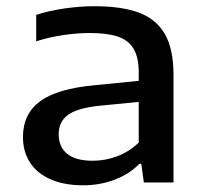

<svg xmlns="http://www.w3.org/2000/svg" viewBox="-20 -572 640 602"><path d="M524 -337V0H431L423 -58.5H417Q386.5 -26.5 340 -8.8Q293.5 9 241 9Q181 9 138.5 -9.8Q96 -28.5 74 -62.5Q52 -96.5 52 -142.5Q52 -215 106.2 -254.8Q160.5 -294.5 279 -305L415 -318.5V-344.5Q415 -392.5 398.5 -419.5Q382 -446.5 348.8 -457.5Q315.5 -468.5 260.5 -468.5Q222.5 -468.5 178.2 -462Q134 -455.5 93.5 -442.5V-525.5Q133.5 -538.5 182.2 -545.5Q231 -552.5 276 -552.5Q362 -552.5 416 -532.2Q470 -512 497 -465Q524 -418 524 -337ZM415 -125V-252.5L287.5 -240Q221 -232.5 192.5 -211.2Q164 -190 164 -151Q164 -111.5 190.5 -89.8Q217 -68 270.5 -68Q310.5 -68 348 -82.2Q385.5 -96.5 415 -125Z"/></svg>

Font: Encode Sans Expanded Medium
Style: Regular
Weight: 500
Width: 7
Designer: Multiple Designers
Foundry: Impallari Type
Version: Version 2.000